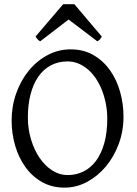

<svg xmlns="http://www.w3.org/2000/svg" viewBox="-20 -860 640 895"><path d="M480 -307.1Q480 -340.8 473.9 -373.8Q467.8 -406.7 456.5 -436.3Q445.3 -465.8 429 -491Q412.6 -516.1 392.1 -534.4Q371.6 -552.7 347.2 -563.2Q322.8 -573.7 294.9 -573.7Q251.5 -573.7 217 -555.4Q182.6 -537.1 158.9 -503.2Q135.3 -469.2 122.6 -420.9Q109.9 -372.6 109.9 -313Q109.9 -258.3 124.8 -209.5Q139.6 -160.6 164.8 -123.8Q189.9 -86.9 223.6 -65.4Q257.3 -43.9 294.9 -43.9Q335.4 -43.9 369.4 -60.8Q403.3 -77.6 428 -110.8Q452.6 -144 466.3 -193.4Q480 -242.7 480 -307.1ZM555.7 -315.9Q555.7 -249.5 533.7 -189.7Q511.7 -129.9 473.9 -84.5Q436 -39.1 386.2 -12.2Q336.4 14.6 280.8 14.6Q222.2 14.6 176.3 -11.2Q130.4 -37.1 98.9 -80.6Q67.4 -124 50.8 -180.7Q34.2 -237.3 34.2 -298.8Q34.2 -365.2 55.7 -425.3Q77.1 -485.4 114.3 -530.8Q151.4 -576.2 201.4 -603Q251.5 -629.9 309.1 -629.9Q369.6 -629.9 415.5 -603.3Q461.4 -576.7 492.7 -532.7Q523.9 -488.8 539.8 -432.1Q555.7 -375.5 555.7 -315.9ZM454.6 -689.5Q448.7 -680.2 445.3 -675.8Q441.9 -671.4 433.6 -667.5L299.8 -769L167.5 -667.5Q163.6 -669.4 160.9 -671.4Q158.2 -673.3 156 -675.8Q153.8 -678.2 151.4 -681.6Q148.9 -685.1 145.5 -689.5L274.4 -840.3H326.7Z"/></svg>

Font: Gentium Kaktovik
Style: Regular
Weight: 400
Designer: J. Victor Gaultney and Annie Olsen
Foundry: SIL International
Version: Version 1.102; 2013; Maintenance release